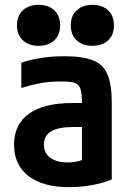

<svg xmlns="http://www.w3.org/2000/svg" viewBox="-20 -762 540 792"><path d="M265 10Q157 10 97.5 -36Q38 -82 38 -165Q38 -249 99.5 -293Q161 -337 278 -337H379V-238H280Q161 -238 161 -166Q161 -131 187 -111.5Q213 -92 260 -92Q287 -92 309.5 -99Q332 -106 350 -119L318 -53V-337Q318 -376 312 -395Q306 -414 288 -420Q270 -426 233 -426Q207 -426 183 -424Q159 -422 131.5 -416Q104 -410 68 -399V-503Q103 -516 149 -523Q195 -530 246 -530Q321 -530 363.5 -513Q406 -496 423.5 -454.5Q441 -413 441 -340V-22Q407 -7 359.5 1.5Q312 10 265 10ZM139 -573Q99 -573 74.5 -595.5Q50 -618 50 -657Q50 -697 74.5 -719.5Q99 -742 139 -742Q180 -742 204 -719.5Q228 -697 228 -657Q228 -618 204 -595.5Q180 -573 139 -573ZM361 -573Q321 -573 296.5 -595.5Q272 -618 272 -657Q272 -697 296.5 -719.5Q321 -742 361 -742Q402 -742 426 -719.5Q450 -697 450 -657Q450 -618 426 -595.5Q402 -573 361 -573Z"/></svg>

Font: M PLUS 1 Code SemiBold
Style: Regular
Weight: 600
Designer: Coji Morishita
Foundry: UNDERFOREST DESIGN
Version: Version 1.005